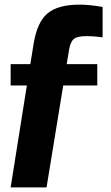

<svg xmlns="http://www.w3.org/2000/svg" viewBox="-20 -657 479 829"><path d="M96 -288H26V-380H111L125 -467Q140 -561 185 -599Q230 -637 324 -637Q347 -637 374 -634Q401 -631 423 -627V-496Q410 -498 389.5 -499.5Q369 -501 352 -501Q314 -501 299 -489Q284 -477 278 -441L268 -380H400V-288H253L181 152H26Z"/></svg>

Font: Blinker
Style: Bold
Weight: 700
Designer: Juergen Huber
Foundry: supertype
Version: Version 1.015;PS 1.15;hotconv 1.0.88;makeotf.lib2.5.647800; 